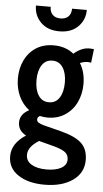

<svg xmlns="http://www.w3.org/2000/svg" viewBox="-63 -750 555 1038"><g transform="rotate(5 215.0 -230.5)"><path d="M21 113Q21 42 97 -6Q53 -29 53 -74Q53 -119 102 -144Q66 -171 46 -214.5Q26 -258 26 -310Q26 -365 47.5 -409.5Q69 -454 109 -479.5Q149 -505 204 -505Q269 -505 313 -469Q354 -505 397 -505Q410 -505 422 -503L413 -429Q403 -431 393 -431Q374 -431 353 -422Q382 -375 382 -310Q382 -256 360.5 -211Q339 -166 298.5 -139.5Q258 -113 204 -113Q184 -113 162 -118Q149 -110 149 -99Q149 -88 158.5 -81.5Q168 -75 190 -69L281 -46Q360 -26 395 6.5Q430 39 430 98Q430 168 371.5 209Q313 250 219 250Q130 250 75.5 213.5Q21 177 21 113ZM281 -310Q281 -360 261 -391Q241 -422 204 -422Q167 -422 147 -391Q127 -360 127 -310Q127 -258 147 -227Q167 -196 204 -196Q241 -196 261 -227Q281 -258 281 -310ZM332 104Q332 79 314.5 65Q297 51 254 39L170 17Q111 53 111 97Q111 131 141.5 149Q172 167 223 167Q272 167 302 150.5Q332 134 332 104ZM89 -711H169Q169 -684 184 -668.5Q199 -653 227 -653Q255 -653 270 -668.5Q285 -684 285 -711H365Q365 -657 328 -620Q291 -583 227 -583Q163 -583 126 -620Q89 -657 89 -711Z"/></g></svg>

Font: Cabin Condensed SemiBold
Style: Regular
Weight: 600
Width: 3
Designer: Pablo Impallari
Foundry: Pablo Impallari. http://www.impallari.com Igino Marini. http://www.ikern.com
Version: Version 2.200